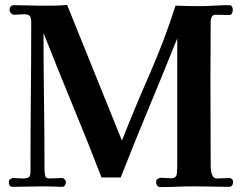

<svg xmlns="http://www.w3.org/2000/svg" viewBox="-20 -757 987 781"><path d="M928 -18Q928 3 911 3Q875 3 839.5 2Q804 1 769 1Q735 1 701 2.5Q667 4 633 4Q623 4 619 -2.5Q615 -9 615 -17Q615 -25 621.5 -29.5Q628 -34 635 -34Q644 -34 653 -33Q662 -32 671 -32Q673 -32 676 -32Q679 -32 681 -32Q698 -34 699.5 -51.5Q701 -69 701 -81V-601Q644 -459 585.5 -318.5Q527 -178 471 -35H393Q336 -183 275.5 -329Q215 -475 157 -623Q157 -486 159 -349.5Q161 -213 161 -76Q161 -64 162.5 -47.5Q164 -31 181 -31Q194 -31 206 -32Q218 -33 231 -33Q238 -33 243 -27.5Q248 -22 248 -15Q248 -10 244 -3.5Q240 3 234 3Q216 3 198 2Q180 1 162 1Q130 1 97 2Q64 3 32 3Q22 3 19 -2.5Q16 -8 16 -17Q16 -25 22.5 -29Q29 -33 35 -33Q44 -33 53.5 -32Q63 -31 72 -31Q89 -31 96.5 -35.5Q104 -40 104 -59Q104 -211 105.5 -363.5Q107 -516 107 -668Q107 -684 101.5 -691.5Q96 -699 79 -699Q69 -699 59 -698Q49 -697 39 -697Q31 -697 25 -703Q19 -709 19 -717Q19 -736 39 -736Q63 -736 87.5 -735Q112 -734 136 -734Q165 -734 194.5 -734Q224 -734 253 -737L476 -185Q530 -322 589.5 -457.5Q649 -593 694 -734Q717 -733 740.5 -732.5Q764 -732 788 -732Q819 -732 850.5 -734Q882 -736 913 -736Q921 -736 924 -729.5Q927 -723 927 -717Q927 -711 924 -703.5Q921 -696 913 -696Q899 -696 884.5 -696.5Q870 -697 856 -697Q846 -697 841.5 -688.5Q837 -680 837 -671Q837 -613 836.5 -553.5Q836 -494 836 -435Q836 -347 836.5 -259Q837 -171 837 -83Q837 -74 838.5 -62Q840 -50 845.5 -40.5Q851 -31 863 -31Q875 -31 887 -32Q899 -33 912 -33Q918 -33 923 -29Q928 -25 928 -18Z"/></svg>

Font: Kaisei Tokumin
Style: Bold
Weight: 700
Designer: Font-Kai, 金井和夫
Foundry: KAZUO KANAI
Version: Version 5.003